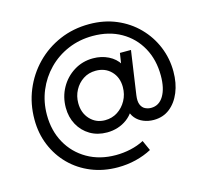

<svg xmlns="http://www.w3.org/2000/svg" viewBox="-116 -751 1162 1089"><g transform="rotate(-15 465.5 -206.5)"><path d="M446 207Q362 207 291 178Q220 149 168 97Q116 45 87 -25Q58 -95 58 -177Q58 -269 91 -349Q124 -429 183.5 -490Q243 -551 323 -585.5Q403 -620 497 -620Q584 -620 656 -589.5Q728 -559 780.5 -505.5Q833 -452 861.5 -383Q890 -314 890 -237Q890 -169 868 -115.5Q846 -62 806.5 -31Q767 0 712 0Q680 0 652 -11.5Q624 -23 606 -44.5Q588 -66 583 -96L598 -83Q581 -56 556 -37.5Q531 -19 501 -9.5Q471 0 438 0Q382 0 339 -25.5Q296 -51 271.5 -95.5Q247 -140 247 -196Q247 -259 276 -311.5Q305 -364 355.5 -395.5Q406 -427 468 -427Q517 -427 557.5 -407Q598 -387 620 -351L612 -339L624 -417H689L652 -161Q647 -126 655.5 -106Q664 -86 680.5 -78Q697 -70 715 -70Q762 -70 788.5 -114Q815 -158 815 -233Q815 -326 775.5 -397.5Q736 -469 665 -509.5Q594 -550 499 -550Q421 -550 354 -521.5Q287 -493 237.5 -442.5Q188 -392 160.5 -326Q133 -260 133 -184Q133 -92 173 -19.5Q213 53 285.5 95Q358 137 453 137Q497 137 540 127.5Q583 118 619 99L646 159Q603 182 552 194.5Q501 207 446 207ZM445 -70Q486 -70 518.5 -91Q551 -112 570.5 -147.5Q590 -183 590 -226Q590 -283 555 -319Q520 -355 465 -355Q423 -355 391 -334Q359 -313 340.5 -278.5Q322 -244 322 -203Q322 -145 357 -107.5Q392 -70 445 -70Z"/></g></svg>

Font: Plus Jakarta Sans
Style: Italic
Weight: 400
Italic angle: -8°
Designer: Gumpita Rahayu
Foundry: Tokotype
Version: Version 2.006